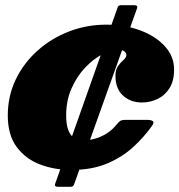

<svg xmlns="http://www.w3.org/2000/svg" viewBox="-20 -635 691 740"><path d="M447.5 -615Q436.5 -615 434 -608L192.5 73.5Q188.5 85 204.5 85H251.5Q258.5 85 261.2 82.2Q264 79.5 266.5 73L508 -602.5Q512.5 -615 497.5 -615ZM651 -367Q651 -418 615.2 -457Q579.5 -496 520.2 -518Q461 -540 390 -540Q314.5 -540 246.2 -513.8Q178 -487.5 124.8 -440Q71.5 -392.5 40.8 -328.8Q10 -265 10 -190Q10 -114.5 44.5 -68.2Q79 -22 134.8 -1Q190.5 20 255 20Q334 20 392.8 -4.8Q451.5 -29.5 494 -68.8Q536.5 -108 566.5 -151Q575 -163 569 -168Q563 -173 547.5 -173H464.5Q448 -173 442 -168Q436 -163 429 -154.5Q410.5 -132 388.2 -118.8Q366 -105.5 343.5 -99.8Q321 -94 302 -94Q282.5 -94 267.5 -102.5Q252.5 -111 243.8 -132Q235 -153 235 -190Q235 -248 255.8 -294.5Q276.5 -341 308 -374.2Q339.5 -407.5 373.5 -425.2Q407.5 -443 434 -443Q452 -443 459.5 -437Q467 -431 467 -422Q467 -413.5 456.5 -404.5Q446 -395.5 435.5 -381.2Q425 -367 425 -343Q425 -293 454.2 -266.5Q483.5 -240 527 -240Q559 -240 587.2 -253.5Q615.5 -267 633.2 -295Q651 -323 651 -367Z"/></svg>

Font: Besley Black
Style: Italic
Weight: 900
Italic angle: -13°
Designer: Owen Earl
Foundry: indestructible type*
Version: Version 2.001